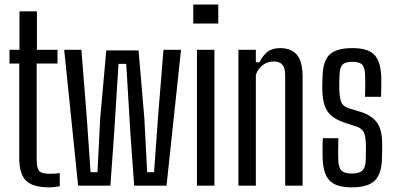

<svg xmlns="http://www.w3.org/2000/svg" viewBox="-20 -820 1744 848"><path d="M199 7.5Q123.5 7.5 94.2 -22.8Q65 -53 65 -121.5V-539.5H22V-600H66V-770H143V-600H234V-539.5H142V-114Q142 -79 152.2 -65.8Q162.5 -52.5 200 -52.5Q214 -52.5 223 -53.2Q232 -54 244 -55.5V2.5Q234 4.5 222.5 6Q211 7.5 199 7.5Z M325 0 263.5 -600H339.5L363.5 -297.5L380 -59.5H410.5L422.5 -297.5L449.5 -597.5H592L617.5 -297.5L630 -59.5H660.5L677.5 -297.5L702 -600H779.5L715.5 0H572.5L556 -230.5L537.5 -538H503.5L484 -230.5L467.5 0Z M833.5 -716V-800H944V-716ZM850 0V-600H927V0Z M1033 0V-600H1110V-545H1126Q1141 -575 1161.5 -591.2Q1182 -607.5 1217 -607.5Q1266 -607.5 1291 -578.5Q1316 -549.5 1316.5 -482.5V0H1239.5V-488Q1239.5 -520 1227.2 -534.2Q1215 -548.5 1188.5 -548.5Q1163 -548.5 1141.2 -533Q1119.5 -517.5 1110 -489.5V0Z M1532.5 7.5Q1464 7.5 1435.5 -22.8Q1407 -53 1405 -121.5Q1404.5 -141 1404.5 -165Q1404.5 -189 1406 -209.5H1474.5Q1473.5 -180.5 1473.5 -156.8Q1473.5 -133 1474 -114.5Q1475 -79.5 1488.5 -66.5Q1502 -53.5 1532.5 -53.5Q1566 -53.5 1580.2 -66.5Q1594.5 -79.5 1595.5 -114.5Q1595.5 -129 1595.8 -139Q1596 -149 1596.2 -158.8Q1596.5 -168.5 1596 -181.5Q1595.5 -216 1587.2 -234.5Q1579 -253 1554.5 -261L1504.5 -277.5Q1468.5 -289 1446.5 -306.5Q1424.5 -324 1414.5 -352.2Q1404.5 -380.5 1403.5 -424.5Q1403 -438.5 1403.5 -450.8Q1404 -463 1404.5 -477Q1405 -547 1434 -577.2Q1463 -607.5 1536.5 -607.5Q1606 -607.5 1633.8 -577.8Q1661.5 -548 1664 -480Q1664 -461 1664 -437Q1664 -413 1663 -392.5H1592Q1593 -408 1593 -425.8Q1593 -443.5 1593 -459.8Q1593 -476 1592.5 -487.5Q1592 -521.5 1580 -534.2Q1568 -547 1536.5 -547Q1504.5 -547 1492.5 -534.2Q1480.5 -521.5 1479.5 -487.5Q1479 -471 1478.5 -459.5Q1478 -448 1478.5 -430Q1479 -395 1485.8 -373Q1492.5 -351 1521 -341.5L1567.5 -327.5Q1618.5 -313 1643.2 -281Q1668 -249 1668 -185Q1668 -170 1667.8 -152.5Q1667.5 -135 1667 -120Q1665.5 -52.5 1635.5 -22.5Q1605.5 7.5 1532.5 7.5Z"/></svg>

Font: Big Shoulders Display Thin Medium
Style: Regular
Weight: 500
Version: Version 2.002